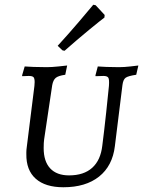

<svg xmlns="http://www.w3.org/2000/svg" viewBox="-20 -780 603 809"><path d="M164 -156Q164 -100 191.5 -70.5Q219 -41 271 -41Q333 -41 368.5 -73Q404 -105 411 -166Q419 -228 427.5 -307Q436 -386 439 -418Q441 -445 436.5 -452.5Q432 -460 416 -460L383 -459L382 -462L392 -500Q402 -499 428 -498Q454 -497 481 -497Q503 -497 529 -500Q555 -503 563 -504L554 -465Q520 -460 509.5 -452.5Q499 -445 496 -422L464 -164Q454 -81 397.5 -36Q341 9 247 9Q171 9 130.5 -27Q90 -63 91 -131V-139Q91 -148 93 -162L125 -418Q126 -424 126 -434Q126 -450 121 -455Q116 -460 101 -460L74 -459L73 -462L84 -500Q94 -499 121.5 -498Q149 -497 177 -497Q198 -497 226 -500Q254 -503 263 -504L255 -465Q226 -461 215 -452Q204 -443 200 -421L166 -193Q164 -180 164 -156ZM252 -566 243 -568 223 -587Q268 -636 314 -690Q360 -744 373 -760L383 -758L421 -717L420 -706Q405 -695 355 -654Q305 -613 252 -566Z"/></svg>

Font: Alegreya SC
Style: Italic
Weight: 400
Italic angle: -7°
Designer: Juan Pablo del Peral
Foundry: Huerta Tipografica
Version: Version 2.007; ttfautohint (v1.6)